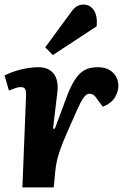

<svg xmlns="http://www.w3.org/2000/svg" viewBox="-20 -820 565 840"><path d="M94 -402Q95 -417 91 -428Q87 -439 71 -439Q61 -439 48.5 -435Q36 -431 19 -424L0 -490Q24 -502 51.5 -510.5Q79 -519 104 -522.5Q129 -526 148 -526Q193 -526 215 -497.5Q237 -469 231 -417L212 -257H220L268 -386Q285 -433 303.5 -464.5Q322 -496 346 -511Q370 -526 407 -526Q438 -526 458.5 -514Q479 -502 488.5 -483.5Q498 -465 498 -445Q498 -419 482.5 -393.5Q467 -368 430 -353L409 -381Q398 -398 390 -404Q382 -410 371 -410Q364 -410 357 -405Q350 -400 341.5 -386.5Q333 -373 321.5 -348.5Q310 -324 292 -282Q270 -233 257 -201Q244 -169 237.5 -147.5Q231 -126 227.5 -109Q224 -92 222 -72L215 0H78ZM291 -767Q302 -783 315 -791.5Q328 -800 345 -800Q374 -800 390.5 -775.5Q407 -751 403 -705L211 -579L178 -613Z"/></svg>

Font: Literata
Style: Bold Italic
Weight: 700
Italic angle: -2°
Designer: Latin by Veronika Burian and Jose Scaglione. Greek by Irene Vlachou. Cyrillic by Vera Evstafieva
Foundry: TypeTogether
Version: Version 3.103;gftools[0.9.29]